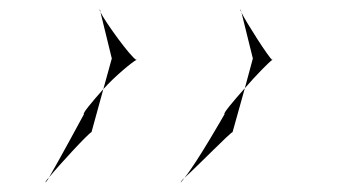

<svg xmlns="http://www.w3.org/2000/svg" viewBox="-20 -523 766 407"><path d="M76 -136C76 -136 80 -139 84 -147C79 -142 76 -137 76 -136ZM84 -147C106 -174 168 -241 174 -243L199 -334C175 -307 154 -282 158 -281C158 -281 104 -181 84 -147ZM192 -503C191 -503 191 -501 193 -497ZM193 -497 217 -399 199 -334C224 -362 261 -392 269 -396C257 -402 204 -475 193 -497ZM269 -396C270 -397 270 -397 270 -396C270 -395 270 -396 269 -396ZM363 -136C363 -136 365 -138 371 -146C365 -141 363 -137 363 -136ZM371 -146C401 -173 467 -241 473 -243L499 -336C475 -309 452 -282 456 -281C456 -281 398 -179 371 -146ZM490 -503C489 -503 490 -500 492 -496ZM492 -496 516 -399 499 -336C523 -364 551 -392 557 -396C549 -402 503 -474 492 -496ZM557 -396C558 -397 558 -397 558 -396C558 -395 558 -396 557 -396Z"/></svg>

Font: Ampere
Style: SuExtIta
Weight: 400
Version: Version 1